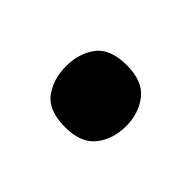

<svg xmlns="http://www.w3.org/2000/svg" viewBox="-45 -258 375 375"><g transform="rotate(-45 142.5 -70.0)"><path d="M57 -70Q57 -116 82 -134.5Q107 -153 143 -153Q178 -153 203 -134.5Q228 -116 228 -70Q228 -26 203 -6.5Q178 13 143 13Q107 13 82 -6.5Q57 -26 57 -70Z"/></g></svg>

Font: Noto Sans Ethiopic
Style: Bold
Weight: 700
Designer: Monotype Design Team
Foundry: Monotype Imaging Inc.
Version: Version 2.102; ttfautohint (v1.8.4.7-5d5b)